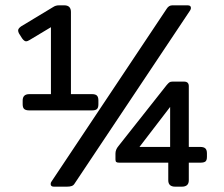

<svg xmlns="http://www.w3.org/2000/svg" viewBox="-20 -700 840 720"><path d="M65 -309V-323Q65 -347 90 -347H171V-598L91 -550Q83 -545 78 -545Q71 -545 63 -556L51 -575Q48 -581 48 -586Q48 -593 59 -601L180 -674Q189 -680 201 -680H221Q246 -680 246 -655V-347H325Q338 -347 343.5 -341.5Q349 -336 349 -323V-309Q349 -296 343.5 -291Q338 -286 325 -286H90Q77 -286 71 -291Q65 -296 65 -309ZM170 -10Q170 -15 173 -19L605 -667Q613 -680 626 -680H684Q696 -680 696 -670Q696 -666 693 -661L260 -12Q256 -5 249 -2.5Q242 0 231 0H182Q170 0 170 -10ZM611 -24V-90H427Q419 -90 416 -92.5Q413 -95 413 -102V-124Q413 -139 424 -152L605 -381Q611 -388 615 -391Q619 -394 627 -394H670Q688 -394 688 -377V-149H731Q744 -149 750 -143.5Q756 -138 756 -125V-112Q756 -99 750.5 -94.5Q745 -90 731 -90H688V-24Q688 0 662 0H637Q611 0 611 -24ZM618 -149V-299L503 -149Z"/></svg>

Font: Mitr Light
Style: Regular
Weight: 300
Designer: Thanarat Vachiruckul
Foundry: Cadson Demak
Version: Version 1.003